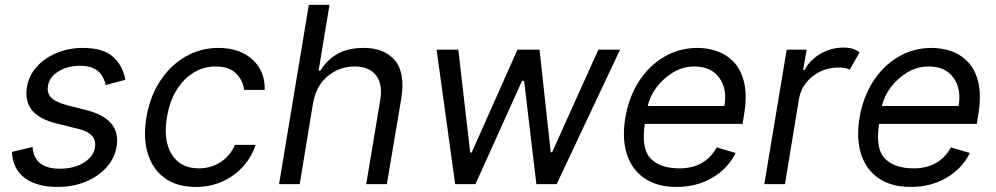

<svg xmlns="http://www.w3.org/2000/svg" viewBox="-20 -747 4040 779"><path d="M488.6 -423.3 409.1 -402Q404.8 -421.2 394.4 -439.1Q383.9 -457 362.4 -468.6Q340.9 -480.1 304 -480.1Q253.9 -480.1 217 -457.2Q180 -434.3 174.7 -399.1Q169.4 -368.3 188.9 -349.8Q208.5 -331.3 254.3 -319.6L332.4 -299.7Q471.6 -263.8 453.1 -152Q445.3 -105.1 412.3 -68.2Q379.3 -31.2 327.8 -9.9Q276.3 11.4 213.1 11.4Q128.9 11.4 80.3 -25Q31.6 -61.4 28.4 -130.7L112.2 -150.6Q118.6 -62.5 223 -62.5Q281.6 -62.5 320.7 -87.5Q359.7 -112.6 365.1 -147.7Q375.7 -205.6 296.9 -224.4L210.2 -245.7Q137.8 -263.8 108.8 -301.1Q79.9 -338.4 89.5 -394.9Q97.3 -441.1 129.4 -476.6Q161.6 -512.1 210.4 -532.3Q259.2 -552.6 316.8 -552.6Q397.7 -552.6 437.9 -517.2Q478 -481.9 488.6 -423.3Z M774.1 11.4Q697.1 11.4 647.9 -24.9Q598.7 -61.1 579.5 -124.6Q560.4 -188.2 573.9 -269.9Q587.4 -353 628.6 -416.7Q669.7 -480.5 731.2 -516.5Q792.6 -552.6 866.5 -552.6Q952.4 -552.6 1004.1 -505.7Q1055.8 -458.8 1054 -382.1H970.2Q966.6 -419.4 938.4 -448.3Q910.2 -477.3 855.1 -477.3Q806.1 -477.3 764.9 -451.9Q723.7 -426.5 695.7 -380.5Q667.6 -334.5 657.7 -272.7Q641.3 -177.9 676.7 -120.9Q712 -63.9 786.9 -63.9Q835.6 -63.9 874.6 -89.1Q913.7 -114.3 933.2 -159.1H1017Q1001.4 -110.8 967 -72.3Q932.5 -33.7 883.5 -11.2Q834.5 11.4 774.1 11.4Z M1250 -328.1 1196 0H1112.2L1233 -727.3H1316.8L1272.7 -460.2H1279.8Q1305.4 -502.8 1348.2 -527.7Q1391 -552.6 1456 -552.6Q1539.1 -552.6 1582 -502.3Q1625 -452.1 1608 -346.6L1549.7 0H1465.9L1522.7 -340.9Q1533.4 -405.9 1505.5 -441.6Q1477.6 -477.3 1419 -477.3Q1357.2 -477.3 1310 -438.4Q1262.8 -399.5 1250 -328.1Z M1826.7 0 1751.4 -545.5H1839.5L1887.8 -127.8H1893.5L2079.5 -545.5H2169L2214.5 -129.3H2220.2L2407.7 -545.5H2495.7L2238.6 0H2156.2L2106.5 -419H2098L1909.1 0Z M2724.4 11.4Q2646 11.4 2594.8 -23.6Q2543.7 -58.6 2523.4 -121.6Q2503.2 -184.7 2517 -268.5Q2530.9 -352.3 2572.1 -416.4Q2613.3 -480.5 2674.7 -516.5Q2736.2 -552.6 2809.7 -552.6Q2852.3 -552.6 2891.7 -538.4Q2931.1 -524.1 2959.9 -492.4Q2988.6 -460.6 3000 -408.4Q3011.4 -356.2 2998.6 -279.8L2992.9 -244.3H2596.2Q2581 -144.2 2619.7 -104Q2658.4 -63.9 2737.2 -63.9Q2787.6 -63.9 2826.2 -85.2Q2864.7 -106.5 2887.8 -149.1L2964.5 -126.4Q2935 -64.6 2871.4 -26.6Q2807.9 11.4 2724.4 11.4ZM2608 -316.8H2919Q2931.1 -386 2898.3 -431.6Q2865.4 -477.3 2796.9 -477.3Q2751.1 -477.3 2711.1 -453.3Q2671.2 -429.3 2643.6 -392.4Q2616.1 -355.5 2608 -316.8Z M3081 0 3171.9 -545.5H3252.8L3238.6 -463.1H3244.3Q3265.6 -503.6 3308.8 -528.8Q3351.9 -554 3402 -554Q3445.3 -554 3467.3 -534.1L3427.6 -464.5Q3412.6 -473 3380.7 -473Q3340.9 -473 3307 -456.3Q3273.1 -439.6 3250.4 -410.9Q3227.6 -382.1 3221.6 -345.2L3164.8 0Z M3674.7 11.4Q3596.2 11.4 3545.1 -23.6Q3494 -58.6 3473.7 -121.6Q3453.5 -184.7 3467.3 -268.5Q3481.2 -352.3 3522.4 -416.4Q3563.6 -480.5 3625 -516.5Q3686.4 -552.6 3759.9 -552.6Q3802.6 -552.6 3842 -538.4Q3881.4 -524.1 3910.2 -492.4Q3938.9 -460.6 3950.3 -408.4Q3961.6 -356.2 3948.9 -279.8L3943.2 -244.3H3546.5Q3531.2 -144.2 3570 -104Q3608.7 -63.9 3687.5 -63.9Q3737.9 -63.9 3776.5 -85.2Q3815 -106.5 3838.1 -149.1L3914.8 -126.4Q3885.3 -64.6 3821.7 -26.6Q3758.2 11.4 3674.7 11.4ZM3558.2 -316.8H3869.3Q3881.4 -386 3848.5 -431.6Q3815.7 -477.3 3747.2 -477.3Q3701.3 -477.3 3661.4 -453.3Q3621.4 -429.3 3593.9 -392.4Q3566.4 -355.5 3558.2 -316.8Z"/></svg>

Font: Inter UI
Style: Italic
Weight: 400
Italic angle: -9.39999°
Designer: Rasmus Andersson
Foundry: rsms
Version: 3.2;8d6f07862